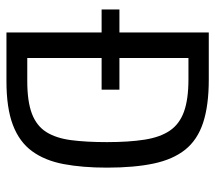

<svg xmlns="http://www.w3.org/2000/svg" viewBox="-56 -611 667 595"><g transform="rotate(90 277.5 -313.5)"><path d="M80.6 0V-294.9H9.3V-350.1H80.6V-627H226.6Q307.1 -627 360.4 -609.4Q413.6 -591.8 443.8 -554Q474.1 -516.1 486.8 -456.1Q499.5 -396 499.5 -311.5Q499.5 -235.4 488.5 -177.2Q477.5 -119.1 448.7 -79.6Q419.9 -40 367.4 -20Q314.9 0 231.9 0ZM159.7 -64.5H231Q294.4 -64.5 332.3 -78.9Q370.1 -93.3 389.2 -123.5Q408.2 -153.8 414.3 -200.4Q420.4 -247.1 420.4 -311.5Q420.4 -379.9 412.8 -428Q405.3 -476.1 385 -506.1Q364.7 -536.1 326.4 -550Q288.1 -564 225.6 -564H159.7V-350.1H257.8V-294.9H159.7Z"/></g></svg>

Font: Anaheim Medium
Style: Regular
Weight: 500
Version: Version 2.001